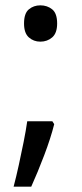

<svg xmlns="http://www.w3.org/2000/svg" viewBox="-20 -570 308 719"><path d="M183 -105Q170 -53 145.5 11.5Q121 76 97 129H31Q41 91 50.5 47.5Q60 4 68.5 -38.5Q77 -81 82 -116H176ZM70 -482Q70 -520 88 -535Q106 -550 131 -550Q157 -550 175.5 -535Q194 -520 194 -482Q194 -446 175.5 -430Q157 -414 131 -414Q106 -414 88 -430Q70 -446 70 -482Z"/></svg>

Font: Noto Sans Lisu
Style: Regular
Weight: 400
Designer: Monotype Design Team. David Williams.
Foundry: Monotype Imaging Inc.
Version: Version 2.102